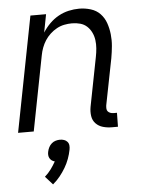

<svg xmlns="http://www.w3.org/2000/svg" viewBox="-55 -586 660 879"><g transform="rotate(-5 275.0 -146.5)"><path d="M472 12H444Q423 12 403.5 6.5Q384 1 370.5 -13Q357 -27 354 -47.5Q351 -68 355 -90L399 -315Q403 -335 404.5 -354.5Q406 -374 403.5 -392.5Q401 -411 393 -427.5Q385 -444 372 -456Q359 -468 341 -473Q323 -478 303 -478Q286 -478 268 -474.5Q250 -471 233.5 -462Q217 -453 203 -440Q189 -427 179 -411.5Q169 -396 162.5 -378.5Q156 -361 153 -344L86 0H14L117 -530H189L173 -447Q187 -469 205.5 -487.5Q224 -506 246.5 -518.5Q269 -531 293.5 -536.5Q318 -542 342 -542Q369 -542 395 -534Q421 -526 438.5 -507.5Q456 -489 464.5 -464.5Q473 -440 476 -413Q479 -386 476.5 -358.5Q474 -331 469 -303L427 -90Q426 -82 426.5 -74.5Q427 -67 431.5 -62Q436 -57 443 -54.5Q450 -52 457 -52H473ZM153 249 119 211Q135 197 147.5 180Q160 163 170 145Q162 143 156 138.5Q150 134 146.5 127.5Q143 121 142.5 113Q142 105 144 97Q146 87 151 77.5Q156 68 164 61Q172 54 182 51Q192 48 202 48Q212 48 221 51Q230 54 236 61Q242 68 243 77.5Q244 87 242 97Q238 118 230.5 138.5Q223 159 211.5 178.5Q200 198 185.5 216Q171 234 153 249Z"/></g></svg>

Font: Lode
Style: Italic
Weight: 400
Italic angle: -11°
Monospace: yes
Designer: Belleve Invis
Foundry: Belleve Invis
Version: Version 29.2.0; ttfautohint (v1.8.3)